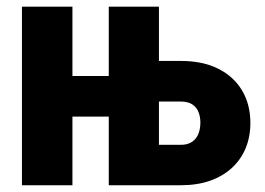

<svg xmlns="http://www.w3.org/2000/svg" viewBox="-20 -548 783 568"><path d="M352.5 -323.2V-203.1H142.6V-323.2ZM194.3 -528.3V0H44.9V-528.3ZM394 -367.7H515.1Q580.1 -367.7 626 -344.5Q671.9 -321.3 696.3 -280Q720.7 -238.8 720.7 -184.1Q720.7 -143.6 706.8 -109.9Q692.9 -76.2 666.3 -51.5Q639.6 -26.9 601.6 -13.4Q563.5 0 515.1 0H301.8V-528.3H450.2V-119.6H515.1Q535.6 -119.6 548.6 -128.7Q561.5 -137.7 567.1 -152.6Q572.8 -167.5 572.8 -185.1Q572.8 -202.6 567.1 -216.8Q561.5 -231 548.6 -239.3Q535.6 -247.6 515.1 -247.6H394Z"/></svg>

Font: Roboto Condensed ExtraBold
Style: Regular
Weight: 800
Designer: Christian Robertson
Foundry: Google
Version: Version 3.008; 2023